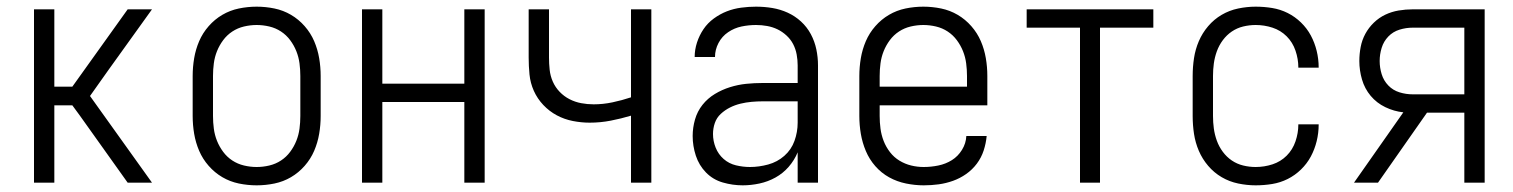

<svg xmlns="http://www.w3.org/2000/svg" viewBox="-20 -548 4540 576"><path d="M82 0V-520H143V-288H197L363 -520H436L306 -339L250 -260L436 0H363L219 -202L197 -232H143V0Z M750 8Q723 8 696.5 2.5Q670 -3 647 -16.5Q624 -30 606 -50.5Q588 -71 577.5 -95.5Q567 -120 562.5 -146.5Q558 -173 558 -200V-320Q558 -347 562.5 -373.5Q567 -400 577.5 -424.5Q588 -449 606 -469.5Q624 -490 647 -503.5Q670 -517 696.5 -522.5Q723 -528 750 -528Q777 -528 803.5 -522.5Q830 -517 853 -503.5Q876 -490 894 -469.5Q912 -449 922.5 -424.5Q933 -400 937.5 -373.5Q942 -347 942 -320V-200Q942 -173 937.5 -146.5Q933 -120 922.5 -95.5Q912 -71 894 -50.5Q876 -30 853 -16.5Q830 -3 803.5 2.5Q777 8 750 8ZM750 -47Q769 -47 788 -51.5Q807 -56 823 -66.5Q839 -77 850.5 -92.5Q862 -108 869 -125.5Q876 -143 878.5 -162Q881 -181 881 -200V-320Q881 -339 878.5 -358Q876 -377 869 -394.5Q862 -412 850.5 -427.5Q839 -443 823 -453.5Q807 -464 788 -468.5Q769 -473 750 -473Q731 -473 712 -468.5Q693 -464 677 -453.5Q661 -443 649.5 -427.5Q638 -412 631 -394.5Q624 -377 621.5 -358Q619 -339 619 -320V-200Q619 -181 621.5 -162Q624 -143 631 -125.5Q638 -108 649.5 -92.5Q661 -77 677 -66.5Q693 -56 712 -51.5Q731 -47 750 -47Z M1066 0V-520H1127V-297H1373V-520H1434V0H1373V-242H1127V0Z M1873 0V-201Q1843 -192 1812 -186Q1781 -180 1749 -180Q1724 -180 1698.5 -185Q1673 -190 1650.5 -202Q1628 -214 1610 -233Q1592 -252 1581.5 -275.5Q1571 -299 1568.5 -324.5Q1566 -350 1566 -375V-520H1627V-375Q1627 -357 1629 -338.5Q1631 -320 1638.5 -303Q1646 -286 1659 -272.5Q1672 -259 1688.5 -250.5Q1705 -242 1723.5 -238.5Q1742 -235 1761 -235Q1789 -235 1817.5 -241Q1846 -247 1873 -256V-520H1934V0Z M2208 8Q2178 8 2148.5 -0.5Q2119 -9 2098 -30.5Q2077 -52 2067.5 -81Q2058 -110 2058 -140Q2058 -165 2065 -189.5Q2072 -214 2087.5 -233.5Q2103 -253 2124.5 -266Q2146 -279 2170 -286.5Q2194 -294 2218.5 -296.5Q2243 -299 2268 -299H2373V-352Q2373 -368 2370 -384.5Q2367 -401 2359.5 -415.5Q2352 -430 2339.5 -441.5Q2327 -453 2312.5 -460Q2298 -467 2281.5 -470Q2265 -473 2248 -473Q2226 -473 2204.5 -468.5Q2183 -464 2164.5 -451.5Q2146 -439 2135.5 -419Q2125 -399 2125 -377H2064Q2064 -399 2071 -420.5Q2078 -442 2090.5 -460.5Q2103 -479 2121.5 -492.5Q2140 -506 2160.5 -514Q2181 -522 2203.5 -525Q2226 -528 2248 -528Q2273 -528 2297 -524Q2321 -520 2343 -510Q2365 -500 2383 -483.5Q2401 -467 2412.5 -445.5Q2424 -424 2429 -400Q2434 -376 2434 -352V0H2373V-91Q2363 -67 2346 -47.5Q2329 -28 2306.5 -15.5Q2284 -3 2258.5 2.5Q2233 8 2208 8ZM2230 -47Q2257 -47 2284.5 -54.5Q2312 -62 2333 -80.5Q2354 -99 2363.5 -125.5Q2373 -152 2373 -180V-244H2268Q2252 -244 2235 -242.5Q2218 -241 2201.5 -237Q2185 -233 2170 -225.5Q2155 -218 2142.5 -206.5Q2130 -195 2124.5 -179Q2119 -163 2119 -146Q2119 -125 2127 -105Q2135 -85 2151 -71Q2167 -57 2188 -52Q2209 -47 2230 -47Z M2751 8Q2725 8 2698 2.5Q2671 -3 2647.5 -16Q2624 -29 2606 -49.5Q2588 -70 2577.5 -95Q2567 -120 2562.5 -146.5Q2558 -173 2558 -200V-320Q2558 -347 2562.5 -373.5Q2567 -400 2577.5 -424.5Q2588 -449 2606 -469.5Q2624 -490 2647 -503.5Q2670 -517 2696.5 -522.5Q2723 -528 2750 -528Q2777 -528 2803.5 -522.5Q2830 -517 2853 -503.5Q2876 -490 2894 -469.5Q2912 -449 2922.5 -424.5Q2933 -400 2937.5 -373.5Q2942 -347 2942 -320V-232H2619V-200Q2619 -181 2621.5 -162Q2624 -143 2631 -125Q2638 -107 2650 -91.5Q2662 -76 2678.5 -66Q2695 -56 2713.5 -51.5Q2732 -47 2751 -47Q2773 -47 2795 -51.5Q2817 -56 2835.5 -67.5Q2854 -79 2866 -98.5Q2878 -118 2879 -140H2940Q2938 -118 2931 -96.5Q2924 -75 2910.5 -57Q2897 -39 2878.5 -26Q2860 -13 2839 -5.5Q2818 2 2796 5Q2774 8 2751 8ZM2619 -288H2881V-320Q2881 -339 2878.5 -358Q2876 -377 2869 -394.5Q2862 -412 2850.5 -427.5Q2839 -443 2823 -453.5Q2807 -464 2788 -468.5Q2769 -473 2750 -473Q2731 -473 2712 -468.5Q2693 -464 2677 -453.5Q2661 -443 2649.5 -427.5Q2638 -412 2631 -394.5Q2624 -377 2621.5 -358Q2619 -339 2619 -320Z M3220 0V-465H3060V-520H3440V-465H3280V0Z M3747 8Q3721 8 3694.5 2.5Q3668 -3 3645 -16.5Q3622 -30 3604.5 -50.5Q3587 -71 3576.5 -95.5Q3566 -120 3562 -146.5Q3558 -173 3558 -200V-320Q3558 -347 3562 -373.5Q3566 -400 3576.5 -424.5Q3587 -449 3604.5 -469.5Q3622 -490 3645 -503.5Q3668 -517 3694.5 -522.5Q3721 -528 3747 -528Q3772 -528 3796.5 -524Q3821 -520 3843 -509Q3865 -498 3883 -480.5Q3901 -463 3912.5 -441.5Q3924 -420 3930 -395.5Q3936 -371 3936 -346V-345H3875V-346Q3875 -371 3866.5 -396Q3858 -421 3840 -439Q3822 -457 3797.5 -465Q3773 -473 3747 -473Q3728 -473 3709.5 -468.5Q3691 -464 3675.5 -453.5Q3660 -443 3648.5 -427.5Q3637 -412 3630.5 -394Q3624 -376 3621.5 -357.5Q3619 -339 3619 -320V-200Q3619 -181 3621.5 -162.5Q3624 -144 3630.5 -126Q3637 -108 3648.5 -92.5Q3660 -77 3675.5 -66.5Q3691 -56 3709.5 -51.5Q3728 -47 3747 -47Q3773 -47 3797.5 -55Q3822 -63 3840 -81Q3858 -99 3866.5 -124Q3875 -149 3875 -174V-175H3936V-174Q3936 -149 3930 -124.5Q3924 -100 3912.5 -78.5Q3901 -57 3883 -39.5Q3865 -22 3843 -11Q3821 0 3796.5 4Q3772 8 3747 8Z M4042 0 4190 -211Q4162 -214 4136 -226.5Q4110 -239 4092 -260.5Q4074 -282 4066 -309.5Q4058 -337 4058 -365Q4058 -386 4062 -407Q4066 -428 4076 -446.5Q4086 -465 4101.5 -480Q4117 -495 4136 -504Q4155 -513 4176 -516.5Q4197 -520 4218 -520H4434V0H4373V-210H4261L4114 0ZM4218 -265H4373V-465H4218Q4198 -465 4178.5 -459Q4159 -453 4145 -438.5Q4131 -424 4125 -404.5Q4119 -385 4119 -365Q4119 -345 4125 -325.5Q4131 -306 4145 -291.5Q4159 -277 4178.5 -271Q4198 -265 4218 -265Z"/></svg>

Font: Iosevka Custom Light
Style: Regular
Weight: 300
Monospace: yes
Designer: Belleve Invis
Foundry: Belleve Invis
Version: Version 27.3.5